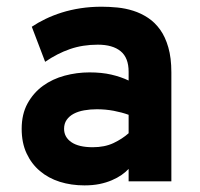

<svg xmlns="http://www.w3.org/2000/svg" viewBox="-20 -543 598 575"><path d="M365.2 0V-37.1Q356.4 -27.8 344 -19Q331.5 -10.3 314.9 -3.2Q298.3 3.9 278.1 8.1Q257.8 12.2 232.9 12.2Q193.4 12.2 159.2 1.5Q125 -9.3 99.6 -30.8Q74.2 -52.2 59.6 -83.7Q44.9 -115.2 44.9 -157.2Q44.9 -201.2 62.5 -233.2Q80.1 -265.1 108.6 -285.9Q137.2 -306.6 173.6 -316.4Q210 -326.2 248 -326.2Q284.7 -326.2 313.2 -319.6Q341.8 -313 365.2 -301.8V-328.1Q365.2 -370.1 341.3 -389.6Q317.4 -409.2 272.9 -409.2Q227.5 -409.2 189.5 -396Q151.4 -382.8 115.2 -357.9L75.2 -462.9Q93.3 -475.1 116 -486.1Q138.7 -497.1 165 -505.4Q191.4 -513.7 221.4 -518.3Q251.5 -522.9 284.2 -522.9Q307.1 -522.9 331.5 -520.5Q356 -518.1 379.2 -510.7Q402.3 -503.4 423.1 -489.7Q443.8 -476.1 459.5 -454.3Q475.1 -432.6 484.1 -401.1Q493.2 -369.6 493.2 -326.2V0ZM257.8 -102.1Q293.5 -102.1 319.8 -114.5Q346.2 -127 365.2 -144V-199.2Q345.2 -206.5 320.6 -211.2Q295.9 -215.8 270 -215.8Q250 -215.8 232.2 -212.6Q214.4 -209.5 200.9 -202.4Q187.5 -195.3 179.7 -184.1Q171.9 -172.9 171.9 -157.2Q171.9 -132.3 193.8 -117.2Q215.8 -102.1 257.8 -102.1Z"/></svg>

Font: Overpass
Style: Bold
Weight: 700
Designer: Delve Withrington
Foundry: Delve Fonts
Version: Version 1.001